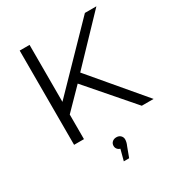

<svg xmlns="http://www.w3.org/2000/svg" viewBox="-218 -841 1146 1235"><g transform="rotate(-30 355.5 -224.0)"><path d="M178.5 -173.5 175.1 -264 598.7 -700H684L374.6 -376.4L333.1 -331.4ZM114.3 0V-700H187.6V0ZM617.1 0 315.3 -348.1 364.9 -401.9 704.8 0ZM338.2 251.8 366.7 144.2 373.4 172.2Q354.3 172.2 342.4 161.1Q330.4 150 330.4 133.2Q330.4 116 342.4 104.8Q354.5 93.6 373.4 93.6Q393.3 93.6 404.9 105.5Q416.4 117.4 416.4 133.2Q416.4 142.9 413.8 154Q411.3 165.1 405.3 178.2L377.8 251.8Z"/></g></svg>

Font: Montserrat Thin
Style: Regular
Weight: 100
Designer: Julieta Ulanovsky
Foundry: Julieta Ulanovsky
Version: Version 9.000